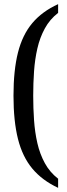

<svg xmlns="http://www.w3.org/2000/svg" viewBox="-20 -778 324 925"><path d="M260 127Q183 91 135.5 34Q88 -23 66.5 -109Q45 -195 45 -317Q45 -439 66.5 -524.5Q88 -610 135.5 -666.5Q183 -723 260 -758V-716Q220 -685 196 -641Q172 -597 160 -544.5Q148 -492 144 -434.5Q140 -377 140 -317Q140 -257 144 -199Q148 -141 160 -88.5Q172 -36 196 8Q220 52 260 83Z"/></svg>

Font: Noto Serif ExtraCondensed
Style: Regular
Weight: 400
Width: 2
Designer: Monotype Design Team
Foundry: Monotype Imaging Inc.
Version: Version 2.013